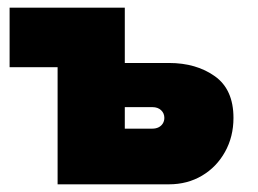

<svg xmlns="http://www.w3.org/2000/svg" viewBox="-20 -480 673 500"><path d="M277 -201H377Q391 -201 399.5 -193Q408 -185 408 -173Q408 -165 404 -158.5Q400 -152 393 -148.5Q386 -145 377 -145H277V0H420Q468 0 506 -22.5Q544 -45 566 -84.5Q588 -124 588 -173Q588 -247 539.5 -281.5Q491 -316 420 -316H277ZM130 -305V0H305V-460H5V-305Z"/></svg>

Font: Jost Black
Style: Regular
Weight: 900
Version: Version 3.710